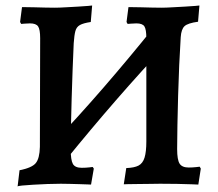

<svg xmlns="http://www.w3.org/2000/svg" viewBox="-20 -668 792 698"><path d="M219 -86 168 -142Q265 -244 358 -351.5Q451 -459 541 -571L593 -515Q495 -411 402 -304Q309 -197 219 -86ZM44 10 51 -49Q96 -58 110 -75Q124 -92 125 -134L126 -529Q126 -561 118.5 -572Q111 -583 89 -583Q80 -583 68.5 -582Q57 -581 57 -581L53 -588L60 -642Q60 -642 72.5 -642Q85 -642 104 -641.5Q123 -641 143 -640.5Q163 -640 178 -640Q196 -640 219.5 -641.5Q243 -643 264.5 -644Q286 -645 300.5 -646.5Q315 -648 315 -648L310 -588Q283 -584 270.5 -577Q258 -570 254 -555Q250 -540 248 -511Q246 -467 244 -415Q242 -363 240.5 -310Q239 -257 238 -209.5Q237 -162 237 -126Q237 -86 245 -72Q253 -58 277 -58Q292 -58 304.5 -59.5Q317 -61 317 -61L321 -55L311 3Q311 3 299.5 2.5Q288 2 270.5 1.5Q253 1 234 0.5Q215 0 201 0Q178 0 152 1Q126 2 101 3.5Q76 5 60.5 6.5Q45 8 44 10ZM701 3Q701 3 678 2Q655 1 623 0.5Q591 0 562 0Q547 0 525 0.5Q503 1 481 1Q459 1 444.5 1.5Q430 2 430 2L439 -57Q468 -58 483.5 -66Q499 -74 505.5 -95Q512 -116 512 -154V-529Q512 -561 505 -572Q498 -583 476 -583Q467 -583 455.5 -582Q444 -581 444 -581L440 -588L447 -642Q447 -642 460 -642Q473 -642 492 -641.5Q511 -641 531 -640.5Q551 -640 566 -640Q584 -640 607.5 -641.5Q631 -643 653 -644Q675 -645 690 -646.5Q705 -648 705 -648L700 -589Q663 -584 651 -573Q639 -562 637 -533Q634 -486 631.5 -431Q629 -376 627.5 -319.5Q626 -263 625 -213Q624 -163 624 -126Q624 -87 633 -73Q642 -59 666 -59Q680 -59 693 -60.5Q706 -62 706 -62L710 -55Z"/></svg>

Font: Alegreya SemiBold
Style: Regular
Weight: 600
Designer: Juan Pablo del Peral
Foundry: Huerta Tipografica
Version: Version 2.009